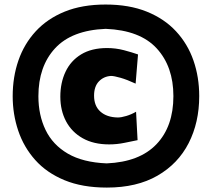

<svg xmlns="http://www.w3.org/2000/svg" viewBox="-20 -828 952 864"><path d="M460.9 16.1Q350.6 16.1 270.3 -17.1Q189.9 -50.3 138.4 -108.2Q86.9 -166 62 -240Q37.1 -314 37.1 -395Q37.1 -481.4 63 -556.2Q88.9 -630.9 141.1 -687.5Q193.4 -744.1 271.7 -775.9Q350.1 -807.6 455.1 -807.6Q561.5 -807.6 640.6 -775.6Q719.7 -743.7 772.2 -687Q824.7 -630.4 850.6 -555.7Q876.5 -481 876.5 -395.5Q876.5 -276.9 828.9 -183.8Q781.2 -90.8 688.5 -37.4Q595.7 16.1 460.9 16.1ZM460 -92.8Q607.9 -99.1 684.1 -179Q760.3 -258.8 760.3 -395.5Q760.3 -528.3 685.3 -610.1Q610.4 -691.9 455.6 -698.2Q302.7 -691.9 227.8 -610.6Q152.8 -529.3 152.8 -395Q152.8 -310.1 185.1 -243.2Q217.3 -176.3 285.2 -136.7Q353 -97.2 460 -92.8ZM471.2 -178.2Q401.4 -178.2 352.3 -205.8Q303.2 -233.4 277.3 -282Q251.5 -330.6 251.5 -393.1Q251.5 -455.6 274.9 -505.1Q298.3 -554.7 345.2 -583.3Q392.1 -611.8 461.9 -611.8Q501 -611.8 537.8 -602.1Q574.7 -592.3 601.1 -583L590.3 -451.7Q551.3 -469.7 522.2 -478Q493.2 -486.3 479.5 -486.3Q446.8 -484.4 425 -461.7Q403.3 -439 403.3 -397.5Q403.3 -351.1 431.9 -325.7Q460.4 -300.3 509.8 -299.3Q525.9 -299.3 548.6 -306.2Q571.3 -313 592.3 -325.2L599.1 -197.3Q574.7 -192.4 540.5 -185.3Q506.3 -178.2 471.2 -178.2Z"/></svg>

Font: Pinar DS4-ExtraBold
Style: Regular
Weight: 800
Designer: Amin Abedi
Version: Version 2.000